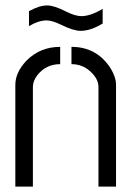

<svg xmlns="http://www.w3.org/2000/svg" viewBox="-20 -695 489 715"><path d="M87.9 -597.7V-653.3Q126 -674.8 156.2 -674.8Q180.7 -674.8 225.6 -652.3Q259.8 -634.8 284.2 -634.8Q318.4 -635.7 362.3 -662.1V-607.4Q317.4 -580.1 280.3 -580.1Q253.9 -580.1 208 -602.5Q174.8 -619.1 152.3 -619.1Q122.1 -618.2 87.9 -597.7ZM37.1 0V-378.9Q37.1 -425.8 79.1 -469.7Q129.9 -520.5 204.1 -520.5V-456.1Q151.4 -456.1 119.1 -415Q102.5 -393.6 102.5 -371.1V0ZM246.1 -456.1V-520.5Q335.9 -520.5 386.7 -448.2Q412.1 -411.1 412.1 -378.9V0H346.7V-371.1Q346.7 -402.3 314.5 -430.7Q285.2 -456.1 246.1 -456.1Z"/></svg>

Font: Post No Bills Jaffna Medium
Style: Regular
Weight: 500
Designer: Kosala Senevirathne, Siva Puranthara, Lasantha Premarathna, Tharique Azeez
Foundry: Mooniak
Version: Version 1.220 ; ttfautohint (v1.6)